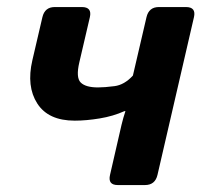

<svg xmlns="http://www.w3.org/2000/svg" viewBox="-20 -533 592 553"><path d="M73.2 -359.4 102.1 -483.4Q108.9 -512.7 137.7 -512.7H215.8Q245.6 -512.7 238.8 -483.4L208.5 -353.5Q198.2 -309.6 212.4 -295.4Q226.6 -281.2 262.2 -281.2Q281.2 -281.2 309.8 -284.9Q338.4 -288.6 362.8 -315.4L401.9 -483.4Q408.7 -512.7 437.5 -512.7H515.6Q545.4 -512.7 538.6 -483.4L433.6 -29.3Q426.8 0 397.5 0H319.3Q290 0 296.9 -29.3L330.1 -173.8Q335 -194.3 341.3 -212.9H338.4Q305.7 -198.2 267.1 -191.9Q228.5 -185.5 195.3 -185.5Q119.1 -185.5 87.4 -234.9Q55.7 -284.2 73.2 -359.4Z"/></svg>

Font: Istok
Style: Bold Italic
Weight: 700
Italic angle: -13°
Designer: Andrey V. Panov
Foundry: Andrey V. Panov
Version: Version 1.0.3